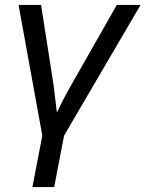

<svg xmlns="http://www.w3.org/2000/svg" viewBox="-20 -548 588 776"><path d="M199 208H111L151 0L55 -528H146L197 -201Q202 -156 205.5 -129.5Q209 -103 210 -93Q222 -119 236 -146Q250 -173 266 -201L452 -528H548L239 0Z"/></svg>

Font: Libra Sans Modern
Style: Italic
Weight: 400
Italic angle: -12°
Foundry: Stefan Peev, Context Ltd
Version: Version 1.000